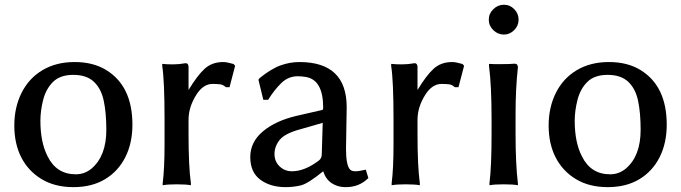

<svg xmlns="http://www.w3.org/2000/svg" viewBox="-20 -766 2854 805"><path d="M424.8 -472.7Q535.2 -405.3 535.2 -243.2Q535.2 -166 505.4 -106.9Q475.6 -47.9 420.4 -14.6Q365.2 18.6 287.6 18.6Q210 18.6 154.3 -15.1Q98.6 -48.8 69.3 -106Q40 -163.1 40 -239.7Q40 -316.4 70.8 -377.4Q101.6 -438.5 158.7 -472.2Q215.8 -505.9 293 -505.9Q370.1 -505.9 424.8 -472.7ZM149.4 -259.8Q149.4 -168.9 179.7 -110.4Q216.8 -35.2 297.9 -35.2Q335 -35.2 364.3 -59.6Q425.8 -112.3 425.8 -221.7Q425.8 -292 415 -343.3Q404.3 -394.5 373.5 -423.3Q342.8 -452.1 287.6 -452.1Q232.4 -452.1 202.6 -422.9Q172.9 -393.6 161.1 -347.7Q149.4 -301.8 149.4 -259.8Z M660.2 -489.3V-498H664.1Q677.7 -496.1 704.6 -496.1Q731.4 -496.1 757.8 -501H758.8Q769.5 -501 770.5 -486.3V-388.7Q807.6 -450.2 838.4 -478Q869.1 -505.9 916 -505.9Q930.7 -505.9 958 -498H959L965.8 -490.2L942.4 -400.4H926.8Q916 -411.1 901.9 -412.6Q887.7 -414.1 871.1 -414.1Q833 -414.1 804.7 -371.1Q770.5 -318.4 770.5 -263.7V-204.1Q770.5 -69.3 780.3 2V10.7Q760.7 6.8 720.7 6.8Q682.6 6.8 662.1 10.7V2Q669.9 -58.6 669.9 -160.2V-266.6Q669.9 -426.8 660.2 -489.3Z M1223.6 -280.3 1330.1 -304.7Q1335 -304.7 1335 -314.5Q1335 -431.6 1261.7 -443.4Q1243.2 -446.3 1228.5 -446.3Q1188.5 -446.3 1159.2 -417.5Q1129.9 -388.7 1105.5 -349.6L1104.5 -347.7H1084L1063.5 -431.6L1068.4 -438.5Q1118.2 -478.5 1157.2 -492.2Q1196.3 -505.9 1235.4 -505.9Q1433.6 -505.9 1433.6 -316.4L1430.7 -141.6Q1430.7 -72.3 1448.2 -54.7Q1455.1 -47.9 1470.2 -47.9Q1485.4 -47.9 1513.7 -54.7L1524.4 -19.5Q1485.4 19.5 1427.7 18.6Q1395.5 18.6 1370.6 2Q1345.7 -14.6 1335 -47.9Q1270.5 4.9 1239.7 11.7Q1209 18.6 1177.7 18.6Q1113.3 18.6 1071.3 -12.7Q1029.3 -43.9 1029.3 -107.4Q1029.3 -170.9 1082.5 -215.3Q1135.7 -259.8 1223.6 -280.3ZM1204.1 -47.9Q1256.8 -47.9 1315.4 -91.8Q1329.1 -101.6 1329.1 -119.1L1333 -251L1241.2 -224.6Q1174.8 -207 1152.8 -179.7Q1130.9 -152.3 1130.9 -120.6Q1130.9 -88.9 1152.3 -68.4Q1173.8 -47.9 1204.1 -47.9Z M1620.1 -489.3V-498H1624Q1637.7 -496.1 1664.6 -496.1Q1691.4 -496.1 1717.8 -501H1718.8Q1729.5 -501 1730.5 -486.3V-388.7Q1767.6 -450.2 1798.3 -478Q1829.1 -505.9 1876 -505.9Q1890.6 -505.9 1918 -498H1918.9L1925.8 -490.2L1902.3 -400.4H1886.7Q1876 -411.1 1861.8 -412.6Q1847.7 -414.1 1831.1 -414.1Q1793 -414.1 1764.6 -371.1Q1730.5 -318.4 1730.5 -263.7V-204.1Q1730.5 -69.3 1740.2 2V10.7Q1720.7 6.8 1680.7 6.8Q1642.6 6.8 1622.1 10.7V2Q1629.9 -58.6 1629.9 -160.2V-266.6Q1629.9 -426.8 1620.1 -489.3Z M2029.3 -683.6Q2029.3 -709 2048.3 -727.5Q2067.4 -746.1 2092.8 -746.1Q2118.2 -746.1 2136.2 -727.5Q2154.3 -709 2154.3 -683.6Q2154.3 -658.2 2135.7 -639.6Q2117.2 -621.1 2092.8 -621.1Q2067.4 -621.1 2048.3 -639.6Q2029.3 -658.2 2029.3 -683.6ZM2030.3 -489.3V-498H2034.2Q2042 -497.1 2053.7 -497.1H2079.1Q2117.2 -497.1 2137.7 -499Q2151.4 -499 2151.4 -483.4Q2141.6 -395.5 2141.6 -286.1V-204.1Q2141.6 -79.1 2151.4 2.9V10.7Q2131.8 6.8 2091.8 6.8Q2052.7 6.8 2032.2 10.7V2Q2041 -67.4 2041 -204.1V-266.6Q2041 -407.2 2030.3 -489.3Z M2665 -472.7Q2775.4 -405.3 2775.4 -243.2Q2775.4 -166 2745.6 -106.9Q2715.8 -47.9 2660.6 -14.6Q2605.5 18.6 2527.8 18.6Q2450.2 18.6 2394.5 -15.1Q2338.9 -48.8 2309.6 -106Q2280.3 -163.1 2280.3 -239.7Q2280.3 -316.4 2311 -377.4Q2341.8 -438.5 2398.9 -472.2Q2456.1 -505.9 2533.2 -505.9Q2610.4 -505.9 2665 -472.7ZM2389.6 -259.8Q2389.6 -168.9 2419.9 -110.4Q2457 -35.2 2538.1 -35.2Q2575.2 -35.2 2604.5 -59.6Q2666 -112.3 2666 -221.7Q2666 -292 2655.3 -343.3Q2644.5 -394.5 2613.8 -423.3Q2583 -452.1 2527.8 -452.1Q2472.7 -452.1 2442.9 -422.9Q2413.1 -393.6 2401.4 -347.7Q2389.6 -301.8 2389.6 -259.8Z"/></svg>

Font: GenEi LateMin P v2
Style: Medium
Weight: 500
Designer: o_tamon (Modified)
Foundry: o_tamon / Adobe Systems Incorporated / FONT 910 / Philipp H. Poll
Version: Version 2.1;Original Version 1.004